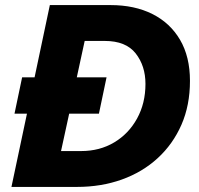

<svg xmlns="http://www.w3.org/2000/svg" viewBox="-20 -735 784 755"><path d="M25 0 86 -288H37L67 -431H116L176 -715H415Q509 -715 579 -680Q649 -645 688 -578.5Q727 -512 727 -417Q727 -321 693.5 -244.5Q660 -168 600 -113Q540 -58 459 -29Q378 0 283 0ZM220 -141H299Q372 -141 429 -175Q486 -209 519 -269Q552 -329 552 -405Q552 -476 513.5 -525Q475 -574 392 -574H313L282 -431H399L369 -288H252Z"/></svg>

Font: Wix Madefor Text ExtraBold
Style: Italic
Weight: 800
Italic angle: -12°
Designer: Dalton Maag Ltd
Foundry: Dalton Maag Ltd
Version: Version 3.100